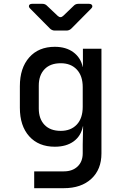

<svg xmlns="http://www.w3.org/2000/svg" viewBox="-20 -805 640 1005"><path d="M159 180V92H314Q359 92 386 66.5Q413 41 413 -3V-49L415 -144H414Q404 -93 365.5 -65Q327 -37 267 -37Q182 -37 133 -91.5Q84 -146 84 -241V-354Q84 -449 133 -504.5Q182 -560 267 -560Q325 -560 363.5 -532Q402 -504 413 -455H414V-550H511V-2Q511 82 458 131Q405 180 314 180ZM298 -120Q351 -120 382 -153Q413 -186 413 -246V-349Q413 -408 382 -441Q351 -474 298 -474Q243 -474 213 -442.5Q183 -411 183 -357V-237Q183 -183 213 -151.5Q243 -120 298 -120ZM267 -645Q252 -645 241 -656L139 -759Q129 -768 132 -776.5Q135 -785 149 -785H202Q217 -785 227 -774L282 -722Q297 -708 312 -723L365 -774Q375 -785 390 -785H445Q459 -785 462.5 -776.5Q466 -768 456 -759L354 -656Q343 -645 328 -645Z"/></svg>

Font: Pitagon Sans Mono Medium
Style: Regular
Weight: 500
Monospace: yes
Designer: Travis Tran
Foundry: Pitagon
Version: Version 1.001; ttfautohint (v1.8.4.7-5d5b);gftools[0.9.26]